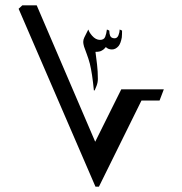

<svg xmlns="http://www.w3.org/2000/svg" viewBox="-20 -702 686 722"><path d="M596 -366 580 -324H512L352 0H339L50 -669L64 -682H118L338 -169L436 -366ZM438 -561Q434 -539 426 -529Q415 -516 401 -516Q387 -516 378 -525Q377 -524 373 -519.5Q369 -515 363 -512Q356 -507 339 -507Q340 -501 345 -459Q348 -434 348 -405Q348 -392 343 -379Q338 -366 336 -362H333Q327 -425 318 -462Q313 -481 306 -499.5Q299 -518 296 -527Q293 -538 293 -544Q293 -553 297 -561L312 -591Q312 -591 316 -582Q320 -575 326 -568Q340 -552 356 -552Q371 -552 375.5 -563.5Q380 -575 382 -591L391 -587Q391 -576 394 -568Q398 -558 411 -558Q421 -558 425.5 -569.5Q430 -581 430 -591L439 -587Q439 -572 438 -561Z"/></svg>

Font: Katibeh
Style: Regular
Weight: 400
Designer: Arabic design by Kourosh Beigpour, Latin design by Eduardo Tunni, engineering by Lasse Fister
Version: Version 1.0010g